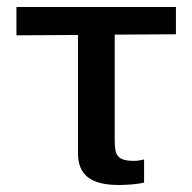

<svg xmlns="http://www.w3.org/2000/svg" viewBox="-20 -521 549 549"><path d="M203 -421V-83C203 -22 238 8 320 8C339 8 373 6 392 1V-65C383 -63 374 -61 364 -61C314 -61 308 -78 308 -121V-422L483 -423V-501H27V-420Z"/></svg>

Font: Perun Medium
Style: Regular
Weight: 500
Foundry: Copyright (c) Stefan Peev, Context Ltd, 2016
Version: Version 1.089